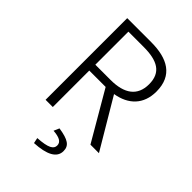

<svg xmlns="http://www.w3.org/2000/svg" viewBox="-289 -894 1277 1277"><g transform="rotate(45 350.0 -255.0)"><path d="M425 -349C540 -368 613 -439 613 -560C613 -712 509 -768 355 -768H130V0H198V-343H352L552 0H632ZM199 -710H342C472 -710 544 -671 544 -560C544 -451 472 -399 342 -399H199ZM330 69 313 108C368 112 400 126 400 160C400 193 370 213 271 219L279 258C393 252 456 220 456 157C456 106 423 83 330 69Z"/></g></svg>

Font: Kawkab Mono Light
Style: Regular
Weight: 300
Monospace: yes
Designer: Abdullah Arif
Foundry: Abdullah Arif
Version: Version 1.000;PS 000.500;hotconv 1.0.88;makeotf.lib2.5.64775